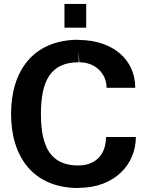

<svg xmlns="http://www.w3.org/2000/svg" viewBox="-20 -937 767 971"><path d="M378 13C560 13 667 -106 667 -244H516C516 -160 469 -101 375 -100C237 -101 187 -192 187 -361C187 -531 238 -622 378 -622V-679L381 -622C466 -622 519 -561 519 -493H664C664 -634 553 -734 378 -735V-736C148 -736 36 -579 36 -361C36 -143 148 14 378 14ZM306 -797H416V-917H306Z"/></svg>

Font: Perun
Style: Bold
Weight: 700
Foundry: Copyright (c) Stefan Peev, Context Ltd, 2016
Version: Version 1.089